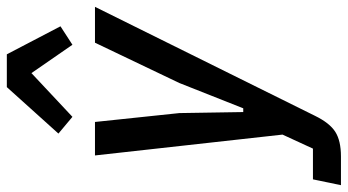

<svg xmlns="http://www.w3.org/2000/svg" viewBox="-273 -570 1018 562"><g transform="rotate(-90 236.0 -289.0)"><path d="M392 -520H497L178 124Q157 167 131 183.5Q105 200 59 200H-25L-8 118H82L123 29L62 -520H160L186 -273L189 -86H200L274 -273ZM358 -778 440 -621 386 -586 303 -706 175 -586 126 -627 262 -778Z"/></g></svg>

Font: IBM Plex Sans Condensed Medium
Style: Italic
Weight: 500
Width: 3
Italic angle: -11°
Designer: Mike Abbink, Paul van der Laan, Pieter van Rosmalen
Foundry: Bold Monday
Version: Version 1.3